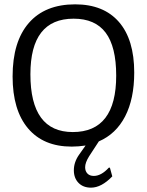

<svg xmlns="http://www.w3.org/2000/svg" viewBox="-20 -667 675 884"><path d="M372 103C372 89 378 72.3 390 53L435 -16C487.7 -38.7 528 -77 556 -131C584 -185 598 -252.3 598 -333C598 -434.3 574.5 -512 527.5 -566C480.5 -620 413.3 -647 326 -647C233.3 -647 162.2 -618.3 112.5 -561C62.8 -503.7 38 -421.7 38 -315C38 -211.7 61.7 -132 109 -76C156.3 -20 223.3 8 310 8C330.7 8 352 6.3 374 3L345 44C328.3 67.3 320 91.7 320 117C320 141 327.2 160.3 341.5 175C355.8 189.7 375 197 399 197C431 197 463.7 179.7 497 145L486 105H481C457.7 130.3 434.7 143 412 143C399.3 143 389.5 139.3 382.5 132C375.5 124.7 372 115 372 103ZM315 -59C185 -59 120 -147.7 120 -325C120 -495.7 186.3 -581 319 -581C385 -581 434.2 -559.5 466.5 -516.5C498.8 -473.5 515 -407.7 515 -319C515 -145.7 448.3 -59 315 -59Z"/></svg>

Font: Alegreya Sans
Style: Regular
Weight: 400
Designer: Juan Pablo del Peral
Foundry: Huerta Tipografica
Version: Version 1.000;PS 001.000;hotconv 1.0.70;makeotf.lib2.5.58329